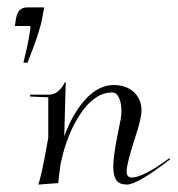

<svg xmlns="http://www.w3.org/2000/svg" viewBox="-20 -493 478 517"><path d="M137 0 83 4Q92 -19 110 -122V-231L61 -233V-238H111Q138 -238 155 -272L157 -271L153 -126Q176 -189 211 -226.5Q246 -264 286 -264Q320 -264 340.5 -245Q361 -226 361 -195Q361 -174 344 -123Q321 -53 321 -31Q321 -15 335 -15Q365 -15 436 -67L438 -64Q350 4 322 4Q302 4 293.5 -7.5Q285 -19 285 -44Q285 -70 295 -122L305 -172Q307 -183 307 -195Q307 -215 300.5 -229.5Q294 -244 282 -244Q236 -244 198 -188.5Q160 -133 143 -51Q137 -7 137 0ZM62 -423H20L23 -442Q28 -473 52 -473H99L93 -441Q86 -404 54 -324H43Q62 -402 62 -423Z"/></svg>

Font: Kleymissky
Style: Regular
Weight: 500
Italic angle: -8°
Designer: gluk
Foundry: gluk
Version: Version 0.283